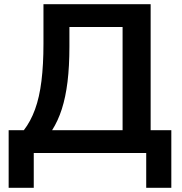

<svg xmlns="http://www.w3.org/2000/svg" viewBox="-20 -725 861 910"><path d="M21 165V-108H93Q125 -149 146 -206.5Q167 -264 176.5 -341.5Q186 -419 186 -517V-705H694V-108H792V165H673V0H140V165ZM227 -108H561V-597H309V-505Q309 -410 300 -337Q291 -264 273 -208Q255 -152 227 -108Z"/></svg>

Font: Nunito Sans 10pt
Style: Bold
Weight: 700
Designer: Vernon Adams
Foundry: Vernon Adams
Version: Version 3.101;gftools[0.9.27]